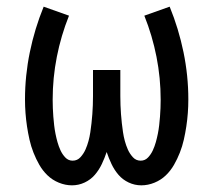

<svg xmlns="http://www.w3.org/2000/svg" viewBox="-20 -548 640 576"><path d="M196 8Q176 8 156.5 0Q137 -8 122.5 -22Q108 -36 98 -53.5Q88 -71 80.5 -90Q73 -109 68.5 -129Q64 -149 61 -169Q58 -189 56.5 -209Q55 -229 55 -250Q55 -321 69.5 -391.5Q84 -462 111 -528L187 -501Q163 -441 150.5 -377.5Q138 -314 138 -249Q138 -236 138.5 -223.5Q139 -211 140 -198Q141 -185 142.5 -172Q144 -159 146.5 -146.5Q149 -134 152.5 -121.5Q156 -109 161.5 -97Q167 -85 176 -75.5Q185 -66 198 -66Q212 -66 221.5 -76.5Q231 -87 236.5 -99.5Q242 -112 245.5 -125Q249 -138 251 -151.5Q253 -165 254.5 -178.5Q256 -192 257 -205.5Q258 -219 258.5 -232.5Q259 -246 259 -260V-338H341V-260Q341 -246 341.5 -232.5Q342 -219 343 -205.5Q344 -192 345.5 -178.5Q347 -165 349 -151.5Q351 -138 354.5 -125Q358 -112 363.5 -99.5Q369 -87 378.5 -76.5Q388 -66 402 -66Q415 -66 424 -75.5Q433 -85 438.5 -97Q444 -109 447.5 -121.5Q451 -134 453.5 -146.5Q456 -159 457.5 -172Q459 -185 460 -198Q461 -211 461.5 -223.5Q462 -236 462 -249Q462 -314 449.5 -377.5Q437 -441 413 -501L489 -528Q516 -462 530.5 -391.5Q545 -321 545 -250Q545 -229 543.5 -209Q542 -189 539 -169Q536 -149 531.5 -129Q527 -109 519.5 -90Q512 -71 502 -53.5Q492 -36 477.5 -22Q463 -8 443.5 0Q424 8 404 8Q384 8 366 -0.5Q348 -9 335.5 -23.5Q323 -38 314.5 -56Q306 -74 300 -92Q294 -74 285.5 -56Q277 -38 264.5 -23.5Q252 -9 234 -0.5Q216 8 196 8Z"/></svg>

Font: Iosevka Meiseki Sans
Style: Regular
Weight: 400
Monospace: yes
Designer: Belleve Invis
Foundry: Belleve Invis
Version: Version 11.2.6; ttfautohint (v1.8.4)